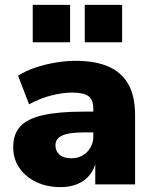

<svg xmlns="http://www.w3.org/2000/svg" viewBox="-20 -755 625 786"><path d="M229 11Q172 11 128 -10Q84 -31 59 -68Q34 -105 34 -152Q34 -206 63 -237.5Q92 -269 155.5 -283.5Q219 -298 323 -298H380V-213H325Q295 -213 272.5 -210Q250 -207 235.5 -200.5Q221 -194 214 -184Q207 -174 207 -160Q207 -136 224 -121.5Q241 -107 272 -107Q297 -107 317 -118Q337 -129 349.5 -149.5Q362 -170 362 -197V-309Q362 -347 342 -361.5Q322 -376 275 -376Q237 -376 191 -364.5Q145 -353 99 -328L54 -445Q83 -464 122.5 -477.5Q162 -491 205.5 -498.5Q249 -506 289 -506Q370 -506 424 -482.5Q478 -459 505.5 -410Q533 -361 533 -284V0H370V-94H373Q366 -62 347 -38.5Q328 -15 298 -2Q268 11 229 11ZM327 -582V-735H480V-582ZM114 -582V-735H267V-582Z"/></svg>

Font: Nunito Sans 11pt Black
Style: Regular
Weight: 900
Version: Version 3.101;gftools[0.9.27]